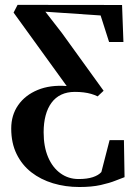

<svg xmlns="http://www.w3.org/2000/svg" viewBox="-20 -532 538 770"><path d="M298.5 218Q242 218 192.5 203Q143 188 105.5 158.8Q68 129.5 46.5 85.5Q25 41.5 25 -16.5Q25 -70.5 53 -110.5Q81 -150.5 131 -171.2Q181 -192 247.5 -187L34.5 -481.5L50.5 -512.5L469.5 -512L475 -363.5H417.5L383.5 -470L162 -485L228 -400L395.5 -168L371.5 -145.5Q359.5 -151.5 345.5 -155.5Q331.5 -159.5 315.2 -161.5Q299 -163.5 280 -163.5Q249.5 -163.5 226 -152.5Q202.5 -141.5 186.8 -120.2Q171 -99 163 -69Q155 -39 155 -1.5Q155 56.5 173 98.5Q191 140.5 222.8 163.2Q254.5 186 295 186Q329.5 186 352.2 178.5Q375 171 386.5 158L419.5 30H477L479.5 178.5Q466.5 183 443 192.5Q419.5 202 383.8 210Q348 218 298.5 218Z"/></svg>

Font: Merriweather 120pt SemiBold
Style: Regular
Weight: 600
Version: Version 2.100